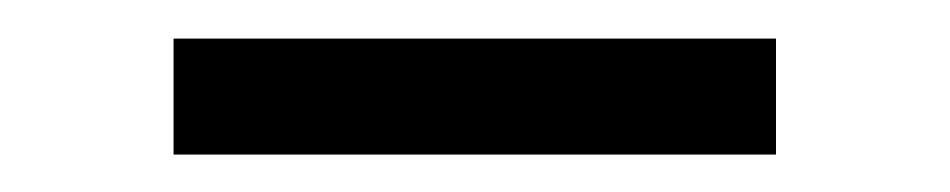

<svg xmlns="http://www.w3.org/2000/svg" viewBox="-20 -304 500 101"><path d="M388.2 -222.7H71.3V-283.7H388.2Z"/></svg>

Font: Vazirmatn FD Light
Style: Regular
Weight: 300
Designer: Saber Rastikerdar
Foundry: Saber Rastikerdar
Version: Version 33.003